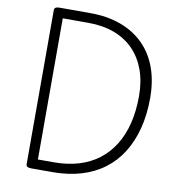

<svg xmlns="http://www.w3.org/2000/svg" viewBox="-135 -1521 1547 1645"><g transform="rotate(10 638.5 -699.0)"><path d="M247 0Q203 0 203 -28V-1370Q203 -1384 214 -1391Q225 -1398 247 -1398H515Q665 -1398 782.5 -1354.5Q900 -1311 981.5 -1229.5Q1063 -1148 1105 -1032Q1147 -916 1147 -770Q1147 -626 1116 -505.5Q1085 -385 1026 -291Q967 -197 880.5 -132Q794 -67 681.5 -33.5Q569 0 432 0ZM291 -85H431Q549 -85 646.5 -114.5Q744 -144 819 -201.5Q894 -259 945.5 -342Q997 -425 1023.5 -532.5Q1050 -640 1050 -770Q1050 -897 1013.5 -997Q977 -1097 908.5 -1167.5Q840 -1238 740.5 -1275.5Q641 -1313 515 -1313H291Z"/></g></svg>

Font: Playwrite FR Trad
Style: Regular
Weight: 400
Designer: Veronika Burian, José Scaglione
Foundry: TypeTogether
Version: Version 1.000